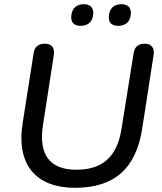

<svg xmlns="http://www.w3.org/2000/svg" viewBox="-20 -885 772 914"><path d="M337 9C529 9 628 -87 657 -273L711 -622C717 -657 701 -677 669 -677C639 -677 620 -662 616 -631L559 -275C538 -136 466 -77 343 -77C216 -77 162 -150 185 -292L236 -622C242 -657 226 -677 194 -677C163 -677 144 -662 140 -631L88 -300C55 -93 159 9 337 9ZM543 -762C581 -762 603 -786 603 -824C603 -850 587 -865 558 -865C519 -865 498 -841 498 -802C498 -776 513 -762 543 -762ZM364 -762C403 -762 424 -786 424 -824C424 -850 408 -865 379 -865C341 -865 319 -841 319 -802C319 -776 335 -762 364 -762Z"/></svg>

Font: SN Pro Medium
Style: Italic
Weight: 400
Italic angle: -9°
Designer: Tobias Whetton
Foundry: Supernotes
Version: Version 1.001;Glyphs 3.2 (3249)